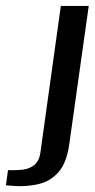

<svg xmlns="http://www.w3.org/2000/svg" viewBox="-133 -515 320 647"><path d="M-80 112Q-87 111 -98.5 110.5Q-110 110 -113 109L-106 58Q-100 59 -89.5 58.5Q-79 58 -71 58Q-39 57 -20 43Q-1 29 3 0L72 -495H166L100 -26Q91 34 64.5 64.5Q38 95 0 104.5Q-38 114 -80 112Z"/></svg>

Font: Alumni Sans SemiBold
Style: Italic
Weight: 600
Italic angle: -8°
Version: Version 1.016